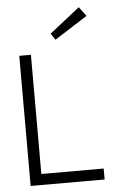

<svg xmlns="http://www.w3.org/2000/svg" viewBox="-53 -766 514 804"><g transform="rotate(-5 204.5 -364.0)"><path d="M338 -689 200 -601 182 -628 309 -728ZM92 -46H354V0H43V-547H92Z"/></g></svg>

Font: Bhavuka
Style: Regular
Weight: 400
Version: 2.94.0; ttfautohint (v1.2) -l 7 -r 28 -G 50 -x 13 -D deva -f